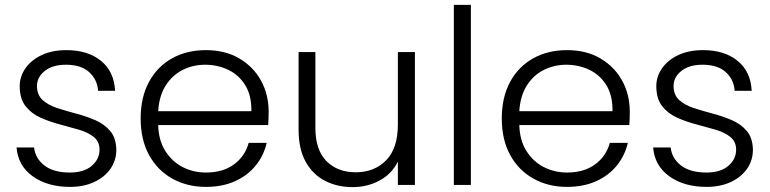

<svg xmlns="http://www.w3.org/2000/svg" viewBox="-20 -760 3166 789"><path d="M268 8Q175 8 114.5 -35.5Q54 -79 48 -154H120Q125 -109 162.5 -80Q200 -51 267 -51Q325 -51 357 -78.5Q389 -106 389 -145Q389 -178 365.5 -197Q342 -216 304.5 -227Q267 -238 225 -249Q183 -260 145.5 -277Q108 -294 84.5 -324.5Q61 -355 61 -406Q61 -446 85 -480Q109 -514 152 -534Q195 -554 253 -554Q341 -554 395 -510Q449 -466 453 -387H383Q380 -433 346.5 -463.5Q313 -494 251 -494Q196 -494 164 -468.5Q132 -443 132 -407Q132 -370 155 -349Q178 -328 215 -316Q252 -304 293.5 -293Q335 -282 372 -266Q409 -250 433 -221.5Q457 -193 458 -145Q458 -101 434 -66.5Q410 -32 367 -12Q324 8 268 8Z M1076 -173Q1064 -121 1031 -80Q998 -39 946 -15.5Q894 8 826 8Q749 8 688 -26Q627 -60 592.5 -123Q558 -186 558 -273Q558 -360 592 -423Q626 -486 686.5 -520Q747 -554 826 -554Q906 -554 964 -519.5Q1022 -485 1053 -428Q1084 -371 1084 -301Q1084 -284 1083.5 -272Q1083 -260 1082 -246H630Q632 -182 660 -138.5Q688 -95 731.5 -73Q775 -51 826 -51Q896 -51 941.5 -84.5Q987 -118 1002 -173ZM823 -494Q774 -494 731.5 -473Q689 -452 661.5 -409.5Q634 -367 630 -303H1013Q1014 -367 988 -409.5Q962 -452 918 -473Q874 -494 823 -494Z M1276 -235Q1276 -144 1321.5 -98Q1367 -52 1442 -52Q1518 -52 1566.5 -101Q1615 -150 1615 -249V-546H1685V0H1615V-96Q1590 -45 1539.5 -18Q1489 9 1429 9Q1367 9 1316.5 -16.5Q1266 -42 1236.5 -94.5Q1207 -147 1207 -227V-546H1276Z M1845 -740H1915V0H1845Z M2560 -173Q2548 -121 2515 -80Q2482 -39 2430 -15.5Q2378 8 2310 8Q2233 8 2172 -26Q2111 -60 2076.5 -123Q2042 -186 2042 -273Q2042 -360 2076 -423Q2110 -486 2170.5 -520Q2231 -554 2310 -554Q2390 -554 2448 -519.5Q2506 -485 2537 -428Q2568 -371 2568 -301Q2568 -284 2567.5 -272Q2567 -260 2566 -246H2114Q2116 -182 2144 -138.5Q2172 -95 2215.5 -73Q2259 -51 2310 -51Q2380 -51 2425.5 -84.5Q2471 -118 2486 -173ZM2307 -494Q2258 -494 2215.5 -473Q2173 -452 2145.5 -409.5Q2118 -367 2114 -303H2497Q2498 -367 2472 -409.5Q2446 -452 2402 -473Q2358 -494 2307 -494Z M2884 8Q2791 8 2730.5 -35.5Q2670 -79 2664 -154H2736Q2741 -109 2778.5 -80Q2816 -51 2883 -51Q2941 -51 2973 -78.5Q3005 -106 3005 -145Q3005 -178 2981.5 -197Q2958 -216 2920.5 -227Q2883 -238 2841 -249Q2799 -260 2761.5 -277Q2724 -294 2700.5 -324.5Q2677 -355 2677 -406Q2677 -446 2701 -480Q2725 -514 2768 -534Q2811 -554 2869 -554Q2957 -554 3011 -510Q3065 -466 3069 -387H2999Q2996 -433 2962.5 -463.5Q2929 -494 2867 -494Q2812 -494 2780 -468.5Q2748 -443 2748 -407Q2748 -370 2771 -349Q2794 -328 2831 -316Q2868 -304 2909.5 -293Q2951 -282 2988 -266Q3025 -250 3049 -221.5Q3073 -193 3074 -145Q3074 -101 3050 -66.5Q3026 -32 2983 -12Q2940 8 2884 8Z"/></svg>

Font: Poppins Light
Style: Regular
Weight: 300
Designer: Ninad Kale (Devanagari), Jonny Pinhorn (Latin)
Version: Version 5.002